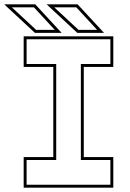

<svg xmlns="http://www.w3.org/2000/svg" viewBox="-52 -868 602 888"><path d="M57.5 0V-141.5H194.5V-558.5H57.5V-700H472V-558.5H335.5V-141.5H472V0ZM71 -13.5H458.5V-128H322V-572H458.5V-686.5H71V-572H208V-128H71ZM429 -716H305.5L163.5 -848H307ZM397 -730 301 -834H199L311 -730ZM233 -716H109.5L-32.5 -848H111ZM201 -730 105 -834H3L115 -730Z"/></svg>

Font: Tourney Thin Thin
Style: Regular
Weight: 250
Version: Version 1.015